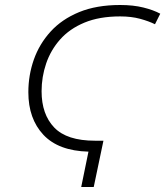

<svg xmlns="http://www.w3.org/2000/svg" viewBox="-20 -744 658 764"><path d="M303.2 0 332 -140.6Q212.9 -143.6 152.8 -207.5Q92.8 -271.5 92.8 -377Q92.8 -444.8 114.7 -507.1Q136.7 -569.3 181.4 -618.4Q226.1 -667.5 294.9 -695.8Q363.8 -724.1 458 -724.1Q510.3 -724.1 550.5 -714.1Q590.8 -704.1 617.7 -689.5L596.7 -647.5Q572.3 -659.7 537.4 -669.2Q502.4 -678.7 458 -678.7Q375.5 -678.7 316.2 -654.1Q256.8 -629.4 219.2 -586.9Q181.6 -544.4 163.6 -491.2Q145.5 -438 145.5 -380.9Q145.5 -289.1 195.8 -236.6Q246.1 -184.1 357.9 -184.1H391.6L353 0Z"/></svg>

Font: Open Sans Light
Style: Italic
Weight: 300
Italic angle: -12°
Designer: Monotype Design Team
Foundry: Monotype Imaging Inc.
Version: Version 3.003; ttfautohint (v1.8.4)